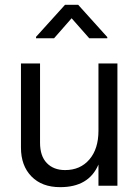

<svg xmlns="http://www.w3.org/2000/svg" viewBox="-20 -770 580 796"><path d="M388.2 -506.8V-228Q388.2 -152.8 350.6 -108.9Q313 -64.9 250 -64.9Q202.1 -64.9 174.1 -94Q146 -123 146 -178.2V-506.8H66.9V-158.2Q66.9 -83 110.4 -38.6Q153.8 5.9 229 5.9Q348.1 6.3 388.2 -87.9V0H466.8V-506.8ZM424.8 -616.2 304.2 -750H249.5L129.4 -617.2V-611.3H204.1L276.9 -694.3L350.1 -611.3H424.8Z"/></svg>

Font: FAU Chimera
Style: Regular
Weight: 400
Version: Version 1.002;hotconv 1.0.117;makeotfexe 2.5.65602